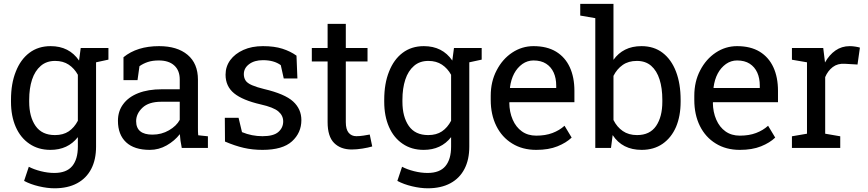

<svg xmlns="http://www.w3.org/2000/svg" viewBox="-20 -782 4588 1015"><path d="M553.2 -528.3V-466.8L487.8 -452.6V-6.8Q487.8 62 462.4 110.8Q437 160.2 387.7 186.8Q338.4 213.4 268.1 213.4Q230 213.4 185.5 202.9Q141.1 192.4 107.4 174.3L132.3 99.6Q159.2 113.8 195.8 123Q232.4 132.3 267.1 132.3Q331.5 132.3 361.6 96.2Q391.6 60.1 391.6 -6.8V-57.1Q338.9 10.3 246.6 10.3Q182.1 10.3 135.3 -22Q88.4 -53.7 63.2 -111.1Q38.1 -168.5 38.1 -244.1V-254.4Q38.1 -340.3 63.5 -403.3Q88.4 -467.3 135.3 -502.7Q182.1 -538.1 247.6 -538.1Q345.7 -538.1 397.9 -461.9L406.7 -528.3ZM391.6 -143.6V-386.7Q373 -420.4 343.3 -440.2Q313.5 -460 271.5 -460Q225.6 -460 195.3 -433.6Q164.6 -407.2 149.4 -361.1Q134.3 -314.9 134.3 -254.4V-244.1Q134.3 -164.6 168 -116.2Q201.7 -67.9 270.5 -67.9Q314 -67.9 343.3 -87.6Q372.6 -107.4 391.6 -143.6Z M772 10.3Q689.5 10.3 646.5 -30Q603.5 -70.3 603.5 -143.6Q603.5 -194.3 631.3 -231.4Q658.7 -269 710.9 -289.6Q763.2 -310.1 835.9 -310.1H930.2V-361.8Q930.2 -409.7 901.1 -436Q872.1 -462.4 819.3 -462.4Q786.1 -462.4 761.7 -454.3Q737.3 -446.3 717.3 -432.1L707 -358.4H632.8V-479.5Q704.6 -538.1 820.8 -538.1Q917 -538.1 971.7 -492.2Q1026.4 -446.3 1026.4 -360.8V-106.4Q1026.4 -96.2 1026.6 -86.4Q1026.9 -76.7 1027.8 -66.9L1079.1 -61.5V0H940.9Q932.6 -40 930.7 -72.8Q902.8 -37.1 861.1 -13.4Q819.3 10.3 772 10.3ZM786.1 -70.3Q834 -70.3 873.5 -93.3Q913.1 -116.2 930.2 -148.4V-244.1H832.5Q766.1 -244.1 732.9 -212.4Q699.7 -180.7 699.7 -141.6Q699.7 -70.3 786.1 -70.3Z M1367.7 10.3Q1314.5 10.3 1268.1 -0.5Q1221.7 -11.2 1169.4 -33.7L1168.5 -159.2H1241.2L1259.3 -83.5Q1311 -62 1367.7 -62Q1426.3 -62 1451.7 -84.5Q1477.1 -106.9 1477.1 -140.1Q1477.1 -171.4 1451.4 -193.1Q1425.8 -214.8 1358.4 -230Q1262.7 -252 1217.5 -288.8Q1172.4 -325.7 1172.4 -387.2Q1172.4 -430.2 1197.3 -464.4Q1222.2 -498 1266.6 -518.1Q1311 -538.1 1370.1 -538.1Q1430.2 -538.1 1472.9 -524.4Q1515.6 -510.7 1547.4 -487.8L1552.2 -367.2H1480L1464.4 -437.5Q1428.7 -463.9 1370.1 -463.9Q1325.2 -463.9 1297.1 -442.9Q1269 -421.9 1269 -390.1Q1269 -372.1 1277.3 -357.9Q1286.1 -342.8 1312.5 -331.5Q1338.9 -320.3 1375.5 -311.5Q1485.8 -285.6 1529.5 -245.6Q1573.2 -205.6 1573.2 -147Q1573.2 -80.1 1523.7 -34.9Q1474.1 10.3 1367.7 10.3Z M1839.4 8.3Q1780.8 8.3 1746.3 -26.1Q1711.9 -60.5 1711.9 -136.2V-457H1628.4V-528.3H1711.9V-655.8H1808.1V-528.3H1922.9V-457H1808.1V-136.2Q1808.1 -98.1 1823.2 -80.1Q1838.4 -62 1863.8 -62Q1880.9 -62 1901.9 -65.2Q1922.9 -68.4 1934.6 -70.8L1947.8 -7.8Q1926.8 -1.5 1896.2 3.4Q1865.7 8.3 1839.4 8.3Z M2526.4 -528.3V-466.8L2460.9 -452.6V-6.8Q2460.9 62 2435.5 110.8Q2410.2 160.2 2360.8 186.8Q2311.5 213.4 2241.2 213.4Q2203.1 213.4 2158.7 202.9Q2114.3 192.4 2080.6 174.3L2105.5 99.6Q2132.3 113.8 2168.9 123Q2205.6 132.3 2240.2 132.3Q2304.7 132.3 2334.7 96.2Q2364.7 60.1 2364.7 -6.8V-57.1Q2312 10.3 2219.7 10.3Q2155.3 10.3 2108.4 -22Q2061.5 -53.7 2036.4 -111.1Q2011.2 -168.5 2011.2 -244.1V-254.4Q2011.2 -340.3 2036.6 -403.3Q2061.5 -467.3 2108.4 -502.7Q2155.3 -538.1 2220.7 -538.1Q2318.8 -538.1 2371.1 -461.9L2379.9 -528.3ZM2364.7 -143.6V-386.7Q2346.2 -420.4 2316.4 -440.2Q2286.6 -460 2244.6 -460Q2198.7 -460 2168.5 -433.6Q2137.7 -407.2 2122.6 -361.1Q2107.4 -314.9 2107.4 -254.4V-244.1Q2107.4 -164.6 2141.1 -116.2Q2174.8 -67.9 2243.7 -67.9Q2287.1 -67.9 2316.4 -87.6Q2345.7 -107.4 2364.7 -143.6Z M2814.9 10.3Q2741.7 10.3 2687.5 -23.4Q2633.3 -56.6 2603.8 -116.2Q2574.2 -175.8 2574.2 -253.9V-275.4Q2574.2 -351.1 2605.5 -410.2Q2636.2 -469.7 2687.7 -503.9Q2739.3 -538.1 2800.3 -538.1Q2871.6 -538.1 2919.9 -508.8Q2967.8 -479.5 2992.2 -426.5Q3016.6 -373.5 3016.6 -301.8V-241.7H2673.8L2672.4 -239.3Q2672.9 -189.5 2690.4 -149.4Q2707.5 -109.9 2739 -87.4Q2770.5 -64.9 2814.9 -64.9Q2863.8 -64.9 2900.6 -78.9Q2937.5 -92.8 2964.4 -117.2L3002 -54.7Q2973.6 -27.3 2927 -8.5Q2880.4 10.3 2814.9 10.3ZM2675.8 -319.3 2676.8 -316.9H2920.4V-329.6Q2920.4 -368.2 2907.2 -397.9Q2893.6 -428.2 2866.9 -445.3Q2840.3 -462.4 2800.3 -462.4Q2768.6 -462.4 2741.7 -443.8Q2687 -404.3 2675.8 -319.3Z M3372.1 10.3Q3270 10.3 3218.8 -67.9L3210 0H3127V-686L3047.4 -699.7V-761.7H3223.1V-465.8Q3248 -501 3284.9 -519.5Q3321.8 -538.1 3371.1 -538.1Q3437 -538.1 3482.9 -502.9Q3529.3 -467.3 3553.7 -403.3Q3578.1 -339.4 3578.1 -254.4V-244.1Q3578.1 -168.5 3553.7 -110.8Q3528.8 -53.7 3482.7 -21.7Q3436.5 10.3 3372.1 10.3ZM3347.7 -67.9Q3415.5 -67.9 3448.5 -116.2Q3481.4 -164.6 3481.4 -244.1V-254.4Q3481.4 -315.9 3466.8 -361.8Q3452.1 -408.2 3422.4 -434.1Q3392.6 -460 3346.7 -460Q3302.2 -460 3271.7 -438.5Q3241.2 -417 3223.1 -380.9V-147.5Q3241.2 -110.8 3272.2 -89.4Q3303.2 -67.9 3347.7 -67.9Z M3891.1 10.3Q3817.9 10.3 3763.7 -23.4Q3709.5 -56.6 3679.9 -116.2Q3650.4 -175.8 3650.4 -253.9V-275.4Q3650.4 -351.1 3681.6 -410.2Q3712.4 -469.7 3763.9 -503.9Q3815.4 -538.1 3876.5 -538.1Q3947.8 -538.1 3996.1 -508.8Q4043.9 -479.5 4068.4 -426.5Q4092.8 -373.5 4092.8 -301.8V-241.7H3750L3748.5 -239.3Q3749 -189.5 3766.6 -149.4Q3783.7 -109.9 3815.2 -87.4Q3846.7 -64.9 3891.1 -64.9Q3939.9 -64.9 3976.8 -78.9Q4013.7 -92.8 4040.5 -117.2L4078.1 -54.7Q4049.8 -27.3 4003.2 -8.5Q3956.5 10.3 3891.1 10.3ZM3752 -319.3 3752.9 -316.9H3996.6V-329.6Q3996.6 -368.2 3983.4 -397.9Q3969.7 -428.2 3943.1 -445.3Q3916.5 -462.4 3876.5 -462.4Q3844.7 -462.4 3817.9 -443.8Q3763.2 -404.3 3752 -319.3Z M4342.3 -374.5V-75.2L4421.9 -61.5V0H4166.5V-61.5L4246.1 -75.2V-452.6L4166.5 -466.3V-528.3H4332L4340.3 -460.9L4341.3 -451.7Q4363.8 -492.2 4396.7 -515.1Q4429.7 -538.1 4472.2 -538.1Q4487.3 -538.1 4503.2 -535.4Q4519 -532.7 4525.9 -530.3L4513.2 -440.9L4446.3 -444.8Q4408.2 -447.3 4382.3 -427.5Q4356.4 -407.7 4342.3 -374.5Z"/></svg>

Font: Battambang
Style: Regular
Weight: 400
Designer: Danh Hong
Version: Version 8.002; ttfautohint (v1.8.3)